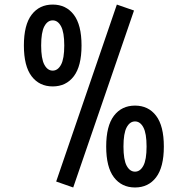

<svg xmlns="http://www.w3.org/2000/svg" viewBox="-20 -807 818 836"><path d="M224.6 -16.6 488.8 -787.1 563.5 -761.2 298.8 9.3ZM301.3 -474.9Q267.6 -430.7 209.5 -430.7Q151.4 -430.7 117.7 -474.9Q84 -519 84 -608.9Q84 -698.7 117.7 -742.9Q151.4 -787.1 209.5 -787.1Q267.6 -787.1 301.3 -742.9Q335 -698.7 335 -608.9Q335 -519 301.3 -474.9ZM173.1 -525.4Q187 -499.5 209.5 -499.5Q231.9 -499.5 245.8 -525.4Q259.8 -551.3 259.8 -608.9Q259.8 -666.5 245.8 -692.4Q231.9 -718.3 209.5 -718.3Q187 -718.3 173.1 -692.4Q159.2 -666.5 159.2 -608.9Q159.2 -551.3 173.1 -525.4ZM476.1 -34.9Q442.4 -79.1 442.4 -168.9Q442.4 -258.8 476.1 -303Q509.8 -347.2 567.9 -347.2Q626 -347.2 659.7 -303Q693.4 -258.8 693.4 -168.9Q693.4 -79.1 659.7 -34.9Q626 9.3 567.9 9.3Q509.8 9.3 476.1 -34.9ZM531.5 -252.4Q517.6 -226.6 517.6 -168.9Q517.6 -111.3 531.5 -85.4Q545.4 -59.6 567.9 -59.6Q590.3 -59.6 604.2 -85.4Q618.2 -111.3 618.2 -168.9Q618.2 -226.6 604.2 -252.4Q590.3 -278.3 567.9 -278.3Q545.4 -278.3 531.5 -252.4Z"/></svg>

Font: Voltaire
Style: Regular
Weight: 400
Designer: Yvonne Schttler
Foundry: Yvonne Schttler
Version: Version 1.003